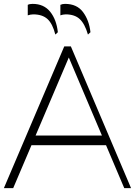

<svg xmlns="http://www.w3.org/2000/svg" viewBox="-20 -969 695 989"><path d="M0 0 311 -730H345L655 0H620L325 -695L340 -686L48 0ZM125 -221V-271H534V-221ZM433 -791Q417 -846 391 -870.5Q365 -895 318 -895Q311 -895 304 -893.5Q297 -892 291 -890V-944Q301 -949 315 -949Q376 -949 407.5 -907Q439 -865 446 -803ZM265 -791Q251 -847 224.5 -871Q198 -895 151 -895Q144 -895 136.5 -893.5Q129 -892 123 -890V-944Q132 -949 148 -949Q206 -949 238.5 -908.5Q271 -868 278 -803Z"/></svg>

Font: Savate ExtraLight
Style: Regular
Weight: 200
Designer: Max Esnée
Foundry: Plomb Type
Version: Version 2.000